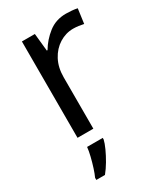

<svg xmlns="http://www.w3.org/2000/svg" viewBox="-191 -625 796 925"><g transform="rotate(-30 206.5 -162.5)"><path d="M335 -546Q350 -546 367.5 -544.5Q385 -543 398 -540L387 -459Q374 -462 358.5 -464Q343 -466 329 -466Q288 -466 252 -443.5Q216 -421 194.5 -380.5Q173 -340 173 -286V0H85V-536H157L167 -438H171Q197 -482 238 -514Q279 -546 335 -546ZM190 70Q186 88 173.5 115.5Q161 143 144.5 171Q128 199 110 221H62V209Q70 192 78.5 165.5Q87 139 94 110.5Q101 82 103 61H190Z"/></g></svg>

Font: Noto Sans Tirhuta
Style: Regular
Weight: 400
Designer: Monotype Design Team
Foundry: Monotype Imaging Inc.
Version: Version 2.003; ttfautohint (v1.8.4.7-5d5b)